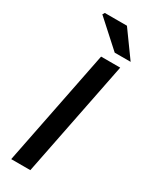

<svg xmlns="http://www.w3.org/2000/svg" viewBox="-219 -894 738 939"><g transform="rotate(30 150.0 -424.0)"><path d="M32 0 162 -654H270L140 0ZM210 -704 64 -836 71 -848H196L300 -704Z"/></g></svg>

Font: Source Sans 3 ExtraLight SemiBold
Style: Italic
Weight: 600
Italic angle: -11°
Version: Version 3.052;hotconv 1.1.0;makeotfexe 2.6.0